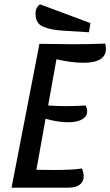

<svg xmlns="http://www.w3.org/2000/svg" viewBox="-20 -861 506 881"><path d="M466 -637Q466 -573 362 -573Q309 -573 239 -589L201 -377Q243 -374 281 -374Q324 -374 373 -377Q380 -363 380 -350Q380 -327 357 -313.5Q334 -300 292 -300Q247 -300 189 -316L147 -82Q174 -81 226 -81Q314 -81 356 -88Q364 -67 364 -52Q364 -28 346.5 -14Q329 0 296 0H33L161 -660Q263 -658 312 -658Q386 -658 463 -661Q466 -648 466 -637ZM143 -798Q143 -828 164 -841L395 -755L388 -713L274 -720Q215 -723 179 -738Q143 -753 143 -798Z"/></svg>

Font: Sansita Light Italic
Style: Regular
Weight: 300
Italic angle: -11°
Designer: Pablo Cosgaya
Foundry: Omnibus-Type
Version: Version 1.006